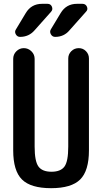

<svg xmlns="http://www.w3.org/2000/svg" viewBox="-20 -985 540 1015"><path d="M49.8 -190.4V-673.8Q49.8 -697.3 66.4 -713.9Q83 -730.5 106 -730.5Q128.9 -730.5 146 -713.9Q163.1 -697.3 163.1 -673.8V-210Q163.1 -132.8 183.1 -105Q203.1 -77.1 252 -77.1Q300.8 -77.1 320.8 -104.5Q340.8 -131.8 340.8 -210V-675.8Q340.8 -698.2 356.9 -714.4Q373 -730.5 396.5 -730.5Q418.9 -730.5 434.6 -714.4Q450.2 -698.2 450.2 -675.8V-190.4Q450.2 -82 403.8 -36.1Q357.4 9.8 250 9.8Q142.6 9.8 96.2 -36.1Q49.8 -82 49.8 -190.4ZM271.5 -790Q256.8 -790 249 -803.7Q241.2 -817.4 249 -830.1L300.8 -916Q330.1 -964.8 386.7 -964.8H416Q432.6 -964.8 439.5 -949.7Q446.3 -934.6 434.6 -922.9L347.7 -825.2Q318.4 -790 271.5 -790ZM231.4 -964.8Q248 -964.8 254.4 -949.7Q260.7 -934.6 250 -922.9L163.1 -825.2Q132.8 -790 85.9 -790Q71.3 -790 63.5 -803.7Q55.7 -817.4 64.5 -830.1L116.2 -916Q145.5 -964.8 202.1 -964.8Z"/></svg>

Font: Rounded Mgen+ 1mn medium
Style: Regular
Weight: 500
Designer: [Source Han Sans]
Ryoko NISHIZUKA  (kana & ideographs); Paul D. Hunt (Latin, Greek & Cyrillic); Wenlong ZHANG  (bopomofo
Version: Version 1.059.20150602